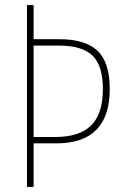

<svg xmlns="http://www.w3.org/2000/svg" viewBox="-20 -734 490 754"><path d="M411 -384Q411 -171 201 -171H112V0H86V-714H112V-580H215Q314 -580 362.5 -535Q411 -490 411 -384ZM197 -196Q292 -196 338 -241.5Q384 -287 384 -384Q384 -476 343.5 -515.5Q303 -555 210 -555H112V-196Z"/></svg>

Font: Noto Sans Telugu Condensed Thin
Style: Regular
Weight: 100
Width: 3
Designer: Jelle Bosma - Monotype Design Team
Foundry: Monotype Imaging Inc.
Version: Version 2.005; ttfautohint (v1.8.4.7-5d5b)